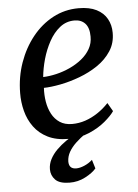

<svg xmlns="http://www.w3.org/2000/svg" viewBox="-54 -610 618 859"><g transform="rotate(-5 254.5 -181.0)"><path d="M445 -96Q431.5 -76 401.8 -51Q372 -26 329.8 -7.8Q287.5 10.5 235.5 10.5Q181.5 10.5 143.2 -8.5Q105 -27.5 81.5 -59.8Q58 -92 47.8 -131.8Q37.5 -171.5 38 -212.5Q38.5 -284.5 61.2 -348.8Q84 -413 123.5 -462.2Q163 -511.5 216 -539.8Q269 -568 331 -568Q380 -568 411.5 -552Q443 -536 458.5 -508.2Q474 -480.5 474 -446Q474.5 -399.5 451.2 -363.8Q428 -328 390 -302.2Q352 -276.5 307.5 -260Q263 -243.5 220.2 -235.2Q177.5 -227 146 -226.5Q144 -195 149 -164.5Q154 -134 167.2 -109Q180.5 -84 203 -69.2Q225.5 -54.5 258 -54.5Q288.5 -54.5 317.5 -64.2Q346.5 -74 373.2 -91.8Q400 -109.5 423 -134ZM308 -515Q271 -515 242.5 -492.2Q214 -469.5 194 -433Q174 -396.5 162.2 -354.8Q150.5 -313 147 -275Q175 -276 206.2 -283.2Q237.5 -290.5 267.5 -304.2Q297.5 -318 321.8 -337.5Q346 -357 360.2 -382Q374.5 -407 374 -437.5Q374 -476.5 356.2 -495.8Q338.5 -515 308 -515ZM223 206Q178.5 205.5 159.8 186Q141 166.5 141 139Q141 115.5 152.2 93.8Q163.5 72 182.5 53Q201.5 34 225 17.8Q248.5 1.5 272.5 -10.5L296 -24L313.5 -6.5Q289.5 10.5 269.5 29.2Q249.5 48 238 68.2Q226.5 88.5 226 111Q226 128 234.2 136.5Q242.5 145 259 145Q275 145 295.2 136.5Q315.5 128 332 113L344 152.5Q327.5 172 294.5 189.2Q261.5 206.5 223 206Z"/></g></svg>

Font: Merriweather 20pt
Style: Italic
Weight: 400
Italic angle: -7.8°
Version: Version 2.101